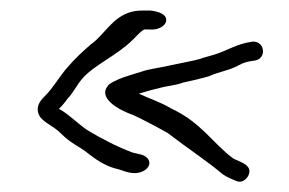

<svg xmlns="http://www.w3.org/2000/svg" viewBox="-20 -442 550 365"><path d="M56 -220C65 -208 82 -202 94 -190C108 -176 116 -171 134 -160C153 -148 170 -128 206 -120L221 -115C229 -113 237 -112 245 -114C268 -120 271 -141 249 -148L232 -152C202 -163 171 -180 152 -191C131 -203 115 -222 94 -234C93 -234 93 -234 92 -235C99 -242 104 -248 108 -254C119 -265 125 -279 136 -292C158 -318 203 -337 232 -366C237 -370 244 -380 254 -386H263C281 -384 296 -393 296 -404C296 -415 282 -420 266 -422H251C230 -422 215 -416 199 -403C178 -384 170 -370 152 -357C137 -344 123 -331 110 -316C92 -296 83 -277 65 -259C51 -246 48 -233 56 -220ZM188 -282C162 -257 205 -233 234 -223C255 -213 278 -201 299 -189C338 -159 375 -135 403 -111C413 -104 420 -102 429 -98C440 -93 449 -102 452 -108C462 -129 435 -134 423 -141C384 -170 363 -209 305 -236C283 -249 267 -253 244 -264C257 -268 275 -273 281 -274C297 -279 312 -279 328 -285C346 -289 364 -293 377 -297C397 -306 416 -308 434 -318C445 -324 451 -325 465 -327C487 -331 484 -363 461 -363C430 -359 413 -346 387 -338L366 -332C359 -329 344 -326 334 -324L305 -318C288 -314 272 -312 256 -308L227 -299C211 -294 198 -289 188 -282Z"/></svg>

Font: Stray Cat
Style: SuExt
Weight: 400
Version: Version 1.0